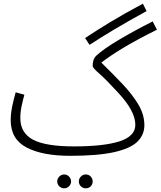

<svg xmlns="http://www.w3.org/2000/svg" viewBox="-20 -823 870 1040"><path d="M465 -580 441 -617Q498 -655 573.5 -701Q649 -747 754 -803L774 -763Q670 -706 596.5 -662Q523 -618 465 -580ZM360 21Q210 21 124 -24Q38 -69 38 -172Q38 -208 46.5 -248.5Q55 -289 65 -323L112 -310Q105 -285 97.5 -250.5Q90 -216 90 -184Q90 -103 158.5 -66.5Q227 -30 382 -30Q542 -30 627.5 -57.5Q713 -85 713 -147Q713 -185 689 -229Q665 -273 619 -322Q551 -396 516.5 -425.5Q482 -455 482 -466Q482 -502 500 -520Q541 -558 623.5 -607Q706 -656 807 -707L830 -662Q725 -610 651.5 -566Q578 -522 529 -484Q589 -425 642 -369.5Q695 -314 728.5 -258.5Q762 -203 762 -145Q762 -92 723.5 -55Q685 -18 596.5 1.5Q508 21 360 21ZM445 197Q429 197 418 186Q407 175 407 160Q407 145 418 133.5Q429 122 445 122Q461 122 471.5 133.5Q482 145 482 160Q482 175 471.5 186Q461 197 445 197ZM328 197Q312 197 301 186Q290 175 290 160Q290 145 301 133.5Q312 122 328 122Q343 122 354 133.5Q365 145 365 160Q365 175 354 186Q343 197 328 197Z"/></svg>

Font: Noto Sans Arabic UI SmCn Lt
Style: Regular
Weight: 300
Width: 4
Designer: Monotype Design Team, Nadine Chahine and Nizar Qandah
Foundry: Monotype Imaging Inc.
Version: Version 2.010; ttfautohint (v1.8.4.7-5d5b)